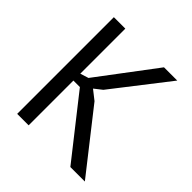

<svg xmlns="http://www.w3.org/2000/svg" viewBox="-186 -841 983 983"><g transform="rotate(45 305.0 -350.0)"><path d="M215 -324H168V0H85V-700H168V-374L213 -388L448 -700H544L310 -399L268 -366L319 -326L575 0H470Z"/></g></svg>

Font: PT Sans
Style: Regular
Weight: 400
Version: Version 2.003W OFL; ttfautohint (v1.6)